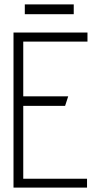

<svg xmlns="http://www.w3.org/2000/svg" viewBox="-20 -847 445 867"><path d="M313 -827H92V-783H313ZM41 0H373V-40H85V-369H274L288 -412H85V-659H375V-700H41Z"/></svg>

Font: Advent Pro Light
Style: Regular
Weight: 300
Version: Version 3.000